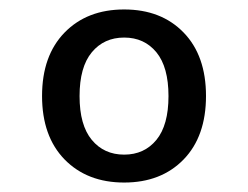

<svg xmlns="http://www.w3.org/2000/svg" viewBox="-20 -735 530 410"><path d="M245.1 -345.2C297.9 -345.2 340.2 -361.7 372.1 -394.5C404 -427.4 419.9 -472.6 419.9 -530C419.9 -587.5 404 -632.6 372.1 -665.5C340.2 -698.4 297.9 -714.8 245.1 -714.8C192.4 -714.8 150 -698.4 117.9 -665.5C85.9 -632.6 69.8 -587.5 69.8 -530C69.8 -472.6 85.9 -427.4 117.9 -394.5C150 -361.7 192.4 -345.2 245.1 -345.2ZM245.1 -654.8C273.8 -654.8 296.7 -644.3 314 -623.3C331.2 -602.3 339.8 -571.1 339.8 -529.8C339.8 -488.4 331.2 -457.3 314 -436.3C296.7 -415.3 273.8 -404.8 245.1 -404.8C216.5 -404.8 193.4 -415.3 176 -436.3C158.6 -457.3 149.9 -488.4 149.9 -529.8C149.9 -571.1 158.6 -602.3 176 -623.3C193.4 -644.3 216.5 -654.8 245.1 -654.8Z"/></svg>

Font: Numans
Style: Regular
Weight: 400
Designer: Jovanny Lemonad
Foundry: Jovanny Lemonad
Version: Version 001.001